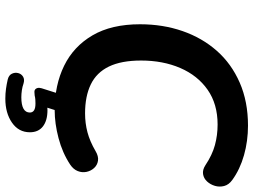

<svg xmlns="http://www.w3.org/2000/svg" viewBox="-135 -620 950 720"><g transform="rotate(90 340.0 -260.0)"><path d="M393 10Q299 10 226.5 -25.5Q154 -61 112.5 -132Q71 -203 71 -310Q71 -396 96.5 -469.5Q122 -543 170.5 -598Q219 -653 290 -684Q361 -715 451 -715Q509 -715 562 -700Q615 -685 655 -656Q673 -643 677.5 -625.5Q682 -608 677 -591Q672 -574 660.5 -561.5Q649 -549 633 -546.5Q617 -544 600 -555Q561 -581 524 -591Q487 -601 447 -601Q370 -601 316.5 -563.5Q263 -526 235 -461Q207 -396 207 -314Q207 -240 229.5 -193.5Q252 -147 296.5 -125.5Q341 -104 405 -104Q442 -104 476 -113Q510 -122 546 -143Q566 -155 582.5 -152.5Q599 -150 610 -138Q621 -126 624.5 -109.5Q628 -93 621.5 -76.5Q615 -60 597 -48Q553 -19 498 -4.5Q443 10 393 10ZM350 195Q331 195 313 192.5Q295 190 278 186Q262 182 256.5 170.5Q251 159 254 147Q257 135 267.5 128.5Q278 122 294 127Q305 131 318.5 133Q332 135 345 135Q373 135 387.5 127Q402 119 402 103Q402 93 394 87.5Q386 82 368 82Q361 82 353.5 82.5Q346 83 338 85Q330 86 324 86Q318 86 314 82Q310 77 309.5 72Q309 67 311 59L336 -20H402L378 56L347 45Q359 41 371 39Q383 37 393 37Q432 37 454 54Q476 71 476 103Q476 145 440 170Q404 195 350 195Z"/></g></svg>

Font: Nunito Variable Extra Light
Style: Italic
Weight: 200
Italic angle: -9°
Designer: Vernon Adams
Foundry: Vernon Adams
Version: Version 3.602